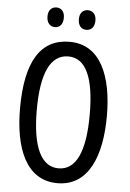

<svg xmlns="http://www.w3.org/2000/svg" viewBox="-60 -1032 670 993"><g transform="rotate(5 275.0 -535.5)"><path d="M150 -938C150 -903 169 -886 193 -886C217 -886 235 -903 235 -938C235 -971 217 -988 193 -988C169 -988 150 -972 150 -938ZM313 -938C313 -903 331 -886 356 -886C380 -886 399 -903 399 -938C399 -971 380 -988 356 -988C332 -988 313 -972 313 -938ZM501 -451C501 -656 438 -817 276 -817C126 -817 50 -696 50 -452C50 -249 111 -83 276 -83C438 -83 501 -245 501 -451ZM137 -451C137 -642 183 -741 276 -741C366 -741 412 -644 412 -451C412 -256 365 -160 275 -160C185 -160 137 -259 137 -451Z"/></g></svg>

Font: Noto Sans Kannada UI ExtraCondensed
Style: Regular
Weight: 400
Width: 2
Designer: Jelle Bosma - Monotype Design Team
Foundry: Monotype Imaging Inc.
Version: Version 2.005